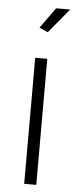

<svg xmlns="http://www.w3.org/2000/svg" viewBox="-53 -759 313 789"><g transform="rotate(5 103.5 -365.0)"><path d="M120.1 -628.9 85 -645 146 -730H204.1ZM78.1 0V-520H127.9V0Z"/></g></svg>

Font: Rawline Light
Style: Regular
Weight: 300
Designer: Matt McInerney, Pablo Impallari, Rodrigo Fuenzalida
Foundry: Matt McInerney, Pablo Impallari, Rodrigo Fuenzalida
Version: Version 4.020;PS 004.020;hotconv 1.0.88;makeotf.lib2.5.64775